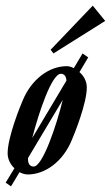

<svg xmlns="http://www.w3.org/2000/svg" viewBox="-79 -610 392 679"><path d="M1 -254C-6 -238 -52 -126 -52 -68C-52 -47 -42 -28 -28 -15L-59 36L-40 49L-10 -1C0 4 10 7 19 7C81 7 144 -39 175 -115C182 -131 228 -243 228 -301C228 -323 217 -342 202 -355L233 -407L213 -421L182 -369C173 -374 164 -376 157 -376C95 -376 32 -330 1 -254ZM40 -21C28 -21 20 -29 20 -48V-51L143 -257C121 -167 72 -21 40 -21ZM136 -349C147 -349 155 -342 156 -325L35 -122C58 -212 104 -349 136 -349ZM249 -590 100 -434 110 -421 293 -536Z"/></svg>

Font: Romanesco
Style: Regular
Weight: 400
Designer: Astigmatic (AOETI)
Foundry: Astigmatic (AOETI)
Version: Version 1.000